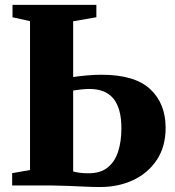

<svg xmlns="http://www.w3.org/2000/svg" viewBox="-20 -763 720 790"><path d="M392 6.5Q362.5 6.5 330.2 5Q298 3.5 263 2Q228 0.5 189 0H30V-50.5L103.5 -63.5V-676L31.5 -692V-743H376.5V-692L281 -675.5V-446Q302.5 -449.5 335.5 -452.5Q368.5 -455.5 397 -455.5Q534.5 -455.5 598 -396.2Q661.5 -337 661.5 -237Q661.5 -160 625.5 -105.5Q589.5 -51 528.5 -22.2Q467.5 6.5 392 6.5ZM344 -50Q393.5 -50 423 -73.8Q452.5 -97.5 466 -139.2Q479.5 -181 479.5 -235.5Q479.5 -316.5 447 -356.8Q414.5 -397 348 -397Q333 -397 313 -394.8Q293 -392.5 281 -390.5V-57.5Q294 -54 309.2 -52Q324.5 -50 344 -50Z"/></svg>

Font: Merriweather 60pt Black
Style: Regular
Weight: 900
Version: Version 2.100